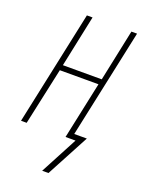

<svg xmlns="http://www.w3.org/2000/svg" viewBox="-134 -593 631 831"><g transform="rotate(20 181.5 -177.0)"><path d="M167 172 258 0H212L268 -263H90L33 0H7L119 -526H145L95 -288H274L324 -526H350L243 -25H301L196 172Z"/></g></svg>

Font: Noto Sans Display Condensed Thin
Style: Italic
Weight: 250
Width: 3
Italic angle: -12°
Designer: Monotype Design Team
Foundry: Monotype Imaging Inc.
Version: Version 1.900